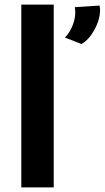

<svg xmlns="http://www.w3.org/2000/svg" viewBox="-20 -809 452 829"><path d="M212 -789V0H72V-789ZM260 -647Q279 -665 292 -695.5Q305 -726 305 -756Q305 -764 303 -778L410 -785Q412 -773 412 -766Q412 -725 388 -681Q364 -637 332 -619Z"/></svg>

Font: Josefin Sans
Style: Bold
Weight: 700
Designer: Santiago Orozco
Foundry: Typemade
Version: Version 2.000